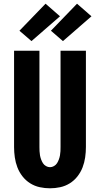

<svg xmlns="http://www.w3.org/2000/svg" viewBox="-20 -1009 540 1037"><path d="M250 8Q222 8 194.5 2Q167 -4 143 -19Q119 -34 101.5 -56.5Q84 -79 74 -105Q64 -131 60 -159Q56 -187 56 -215V-735H193V-215Q193 -204 193.5 -192.5Q194 -181 196 -170Q198 -159 202 -148Q206 -137 212 -127.5Q218 -118 228.5 -112Q239 -106 250 -106Q261 -106 271.5 -112Q282 -118 288 -127.5Q294 -137 298 -148Q302 -159 304 -170Q306 -181 306.5 -192.5Q307 -204 307 -215V-735H444V-215Q444 -187 440 -159Q436 -131 426 -105Q416 -79 398.5 -56.5Q381 -34 357 -19Q333 -4 305.5 2Q278 8 250 8ZM320 -787 255 -843 396 -989 474 -921ZM150 -787 85 -843 226 -989 304 -921Z"/></svg>

Font: Iosevka Heavy
Style: Regular
Weight: 900
Monospace: yes
Designer: Belleve Invis
Foundry: Belleve Invis
Version: Version 32.5.0; ttfautohint (v1.8.4)